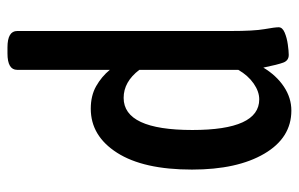

<svg xmlns="http://www.w3.org/2000/svg" viewBox="-163 -630 800 514"><g transform="rotate(-90 237.0 -373.0)"><path d="M198 7Q125 7 82.5 -65.5Q40 -138 40 -259Q40 -389 85 -459.5Q130 -530 203 -530Q238 -530 263.5 -515.5Q289 -501 307 -479V-727Q307 -753 351 -753H367Q411 -753 411 -727V-156Q411 -93 416 -65Q421 -37 421 -27Q421 -17 407 -11Q393 -5 375 -2.5Q357 0 347 0Q332 0 326.5 -14.5Q321 -29 313 -68Q292 -33 262 -13Q232 7 198 7ZM228 -79Q249 -79 270.5 -94Q292 -109 307 -135V-400Q275 -442 232 -442Q146 -442 146 -258Q146 -79 228 -79Z"/></g></svg>

Font: Asap Condensed Medium
Style: Regular
Weight: 500
Width: 3
Designer: Pablo Cosgaya
Foundry: Omnibus-Type
Version: Version 3.001; ttfautohint (v1.8.4.7-5d5b)